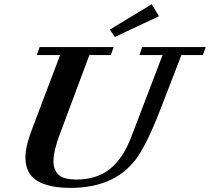

<svg xmlns="http://www.w3.org/2000/svg" viewBox="-20 -889 1008 922"><path d="M531.2 -711.4 507.8 -747.1 708.5 -868.7 743.2 -811ZM319.8 13.2Q210.4 13.2 156.2 -22.2Q102.1 -57.6 102.1 -132.3Q102.1 -186 132.8 -266.1L268.6 -624.5H156.7L170.4 -663.1H525.9L512.2 -624.5H409.2L267.6 -245.6Q236.8 -165 236.8 -113.3Q236.8 -73.2 261 -50Q285.2 -26.9 348.1 -26.9Q444.3 -26.9 507.6 -77.4Q570.8 -127.9 609.4 -229L760.7 -624.5H649.4L663.1 -663.1H967.8L954.1 -624.5H851.1L749 -360.4Q681.6 -187.5 629.9 -120.6Q524.9 13.2 319.8 13.2Z"/></svg>

Font: Elstob 8pt
Style: Bold Italic
Weight: 700
Italic angle: -20°
Designer: Peter S. Baker
Version: Version 1.015